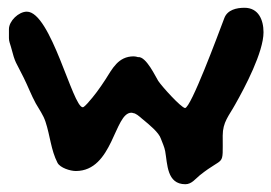

<svg xmlns="http://www.w3.org/2000/svg" viewBox="-20 -584 698 494"><path d="M658 -501C658 -533 645 -564 609 -564C589 -564 565 -559 557 -537C540 -492 471 -306 456 -306C445 -308 397 -361 387 -376C381 -385 356 -440 335 -437C333 -438 327 -439 324 -439C284 -439 269 -407 251 -379C236 -356 223 -338 205 -318C203 -316 196 -308 193 -308C167 -308 111 -554 49 -554C28 -554 3 -530 3 -509V-486C3 -477 6 -472 8 -464C20 -418 20 -427 41 -384C52 -362 60 -340 72 -318C81 -302 91 -289 97 -271C109 -235 111 -198 128 -165C135 -152 161 -144 175 -144C271 -144 274 -294 318 -294C321 -294 325 -292 327 -292C336 -288 343 -280 351 -274C364 -263 389 -243 394 -227C398 -216 403 -206 405 -195C411 -162 409 -110 457 -110C473 -110 483 -124 494 -133C559 -185 553 -150 553 -235C553 -270 569 -286 585 -315C610 -359 658 -450 658 -501Z"/></svg>

Font: ChillLongCangKaiShu ExtraBold
Style: Regular
Weight: 800
Version: Version 3.500;Glyphs 3.1.1 (3135)